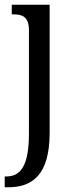

<svg xmlns="http://www.w3.org/2000/svg" viewBox="-26 -556 316 816"><path d="M-6 240H8C112 240 185 187 185 8V-536H24V-495H31C68 -495 97 -486 97 -427V10C97 151 61 194 0 194H-6Z"/></svg>

Font: Noto Serif Bengali Condensed
Style: Regular
Weight: 400
Width: 3
Designer: Juan Bruce, Universal Thirst, Indian Type Foundry and the Monotype Design Team.
Foundry: Monotype Imaging Inc.
Version: Version 2.003